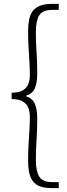

<svg xmlns="http://www.w3.org/2000/svg" viewBox="-20 -802 347 990"><path d="M246 168Q206 168 179 156Q152 144 138.5 113.5Q125 83 125 27Q125 -14 127 -51.5Q129 -89 131.5 -126Q134 -163 134 -200Q134 -224 126.5 -244.5Q119 -265 99 -278Q79 -291 40 -291V-324Q79 -324 99 -337Q119 -350 126.5 -370Q134 -390 134 -412Q134 -451 131.5 -488Q129 -525 127 -562.5Q125 -600 125 -640Q125 -724 155.5 -753Q186 -782 246 -782H283V-751H250Q199 -751 182 -722.5Q165 -694 165 -636Q165 -582 168.5 -533Q172 -484 172 -424Q172 -376 160 -347.5Q148 -319 115 -309V-305Q148 -295 160 -266Q172 -237 172 -190Q172 -130 168.5 -80.5Q165 -31 165 22Q165 79 182 108Q199 137 250 137H283V168Z"/></svg>

Font: Noto Sans SC ExtraLight
Style: Regular
Weight: 250
Designer: Ryoko NISHIZUKA 西塚涼子 (kana, bopomofo & ideographs); Paul D. Hunt (Latin, Greek & Cyrillic); Sandoll Communications 산돌커뮤니
Foundry: Adobe
Version: Version 2.004-H2;hotconv 1.0.118;makeotfexe 2.5.65603